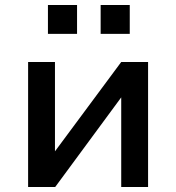

<svg xmlns="http://www.w3.org/2000/svg" viewBox="-20 -745 702 765"><path d="M92 0V-498H199V-142L463 -498H570V0H463V-357L200 0ZM381 -610V-725H497V-610ZM171 -610V-725H287V-610Z"/></svg>

Font: Nunito Sans 7pt SemiBold
Style: Regular
Weight: 600
Designer: Vernon Adams
Foundry: Vernon Adams
Version: Version 3.101;gftools[0.9.27]